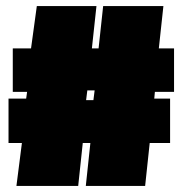

<svg xmlns="http://www.w3.org/2000/svg" viewBox="-20 -611 600 631"><path d="M552 -309H489L487 -287H539V-141H472L457 0H262L277 -141H252L237 0H34L52 -141H8V-287H66L69 -309H22V-452H82L101 -591H297L282 -452H304L319 -591H517L502 -452H552ZM291 -314H267L263 -282H287Z"/></svg>

Font: Passion One Black
Style: Regular
Weight: 900
Designer: Alejandro Lo Celso
Foundry: Fontstage
Version: Version 1.002